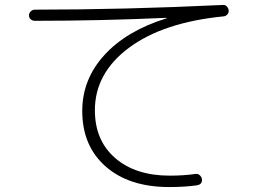

<svg xmlns="http://www.w3.org/2000/svg" viewBox="-20 -726 1040 775"><path d="M121 -642Q111 -642 104 -648Q97 -654 97 -664Q97 -673 104 -680Q111 -687 120 -687Q481 -687 880 -706Q889 -707 895.5 -700Q902 -693 903 -684Q904 -675 898 -668Q892 -661 883 -660Q639 -636 501 -533.5Q363 -431 363 -281Q363 -159 445 -88Q527 -17 665 -17Q721 -17 770 -24Q779 -25 786 -19Q793 -13 795 -4Q798 18 775 22Q725 29 663 29Q501 29 406.5 -54Q312 -137 312 -278Q312 -406 401.5 -504Q491 -602 652 -652Q653 -652 653 -653Q653 -654 651 -654Q384 -642 121 -642Z"/></svg>

Font: Rounded Mplus 1c Light
Style: Regular
Weight: 300
Version: Version 1.059.20150529